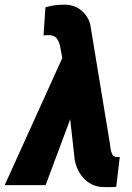

<svg xmlns="http://www.w3.org/2000/svg" viewBox="-72 -779 555 808"><path d="M236.8 -313 120.1 0H-52.2L194.3 -543.9L303.7 -543.5ZM203.6 -759.3Q223.1 -758.8 240.2 -752.4Q257.3 -746.1 270.8 -734.9Q284.2 -723.6 293.9 -708.5Q303.7 -693.4 308.1 -674.3L390.6 -174.3Q391.6 -165.5 393.3 -153.3Q395 -141.1 400.1 -130.6Q405.3 -120.1 416 -118.7Q420.4 -118.2 424.3 -118.2Q428.2 -118.2 432.1 -118.2L417 7.3Q404.3 8.3 391.4 8.5Q378.4 8.8 366.2 8.3Q333 8.3 307.4 -6.8Q281.7 -22 265.4 -47.6Q249 -73.2 242.7 -104L201.2 -475.6L179.7 -589.8Q176.8 -600.1 172.1 -609.1Q167.5 -618.2 159.9 -623.8Q152.3 -629.4 140.6 -630.9Q132.8 -631.3 125.5 -630.9Q118.2 -630.4 111.3 -629.9L119.1 -748Q139.2 -754.4 160.6 -757.1Q182.1 -759.8 203.6 -759.3Z"/></svg>

Font: Roboto Condensed Black
Style: Italic
Weight: 900
Italic angle: -12°
Designer: Christian Robertson
Foundry: Google
Version: Version 3.008; 2023